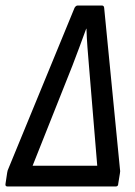

<svg xmlns="http://www.w3.org/2000/svg" viewBox="-36 -675 487 695"><path d="M-9 0Q-18 0 -16 -10L-10 -50Q-9 -58 -5 -66L234 -647Q239 -655 245 -655H333Q340 -655 341 -647L398 -65Q400 -55 398 -47L392 -10Q392 0 383 0ZM82 -75H316L286 -437Q283 -471 280.5 -504.5Q278 -538 277 -571H276Q264 -538 251.5 -504.5Q239 -471 226 -437Z"/></svg>

Font: Sofia Sans Condensed Medium
Style: Italic
Weight: 500
Italic angle: -9°
Designer: Botio Nikoltchev, Ani Petrova
Foundry: lettersoup
Version: Version 4.101; ttfautohint (v1.8.4.7-5d5b)